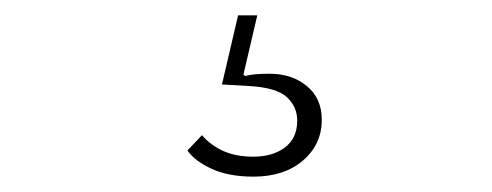

<svg xmlns="http://www.w3.org/2000/svg" viewBox="-20 -27 640 250"><path d="M310 203Q278 203 256 193Q234 183 224 169L243 149Q254 162 270.5 169.5Q287 177 310 177Q335 177 351 165Q367 153 367 130Q367 112 353.5 99.5Q340 87 304 85L269 83L290 -7H315L297 70L299 72Q307 70 315.5 69.5Q324 69 331 69Q360 69 379.5 85Q399 101 399 129Q399 161 374.5 182Q350 203 310 203Z"/></svg>

Font: IBM Plex Sans Devanagari ExtraLight
Style: Regular
Weight: 200
Designer: Mike Abbink, Paul van der Laan, Pieter van Rosmalen, Erin McLaughlin
Foundry: Bold Monday
Version: Version 1.1